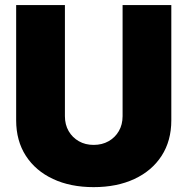

<svg xmlns="http://www.w3.org/2000/svg" viewBox="-20 -748 759 777"><path d="M358.9 9.3Q265.1 9.3 194.6 -23.7Q124 -56.6 84.7 -117.4Q45.4 -178.2 45.4 -261.2V-727.5H242.7V-277.8Q242.7 -243.7 257.8 -217.5Q272.9 -191.4 299.1 -176.5Q325.2 -161.6 358.9 -161.6Q393.1 -161.6 419.4 -176.5Q445.8 -191.4 460.9 -217.5Q476.1 -243.7 476.1 -277.8V-727.5H673.3V-261.2Q673.3 -178.2 634 -117.4Q594.7 -56.6 523.9 -23.7Q453.1 9.3 358.9 9.3Z"/></svg>

Font: Inter 17pt Black
Style: Regular
Weight: 900
Version: Version 4.001;git-66647c0bb